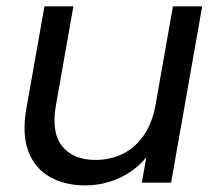

<svg xmlns="http://www.w3.org/2000/svg" viewBox="-20 -568 680 597"><path d="M608.7 -548.3 512 0H421L517.7 -548.3ZM208.2 -548.3 153.7 -239.4Q139.2 -155.5 173.6 -113.1Q208.1 -70.7 276.7 -70.7Q323.6 -70.7 362.5 -90Q401.4 -109.3 428.2 -148.9Q455 -188.4 464.5 -246.7L468.5 -140.1Q452 -93 417.3 -59.6Q382.5 -26.2 337.6 -8.8Q292.6 8.5 245 8.5Q182.2 8.5 135.7 -17.5Q89.2 -43.5 68.7 -96Q48.2 -148.5 61.4 -227L118.2 -548.3Z"/></svg>

Font: Poppins Variable
Style: Italic
Weight: 100
Italic angle: -10°
Designer: Jonny Pinhorn
Foundry: Indian Type Foundry
Version: Version 6.000